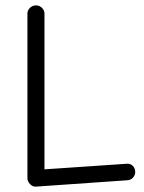

<svg xmlns="http://www.w3.org/2000/svg" viewBox="-20 -695 540 721"><path d="M113.8 5.9Q102.1 6.3 92.5 -3.9Q83 -14.2 83 -25.9V-644Q83 -656.2 92.5 -665.5Q102.1 -674.8 115.2 -674.8Q127.9 -674.8 137.5 -665.5Q147 -656.2 147 -644V-59.1L456.1 -80.1Q469.7 -81.1 478.8 -72Q487.8 -63 487.8 -48.8Q487.8 -37.1 479.2 -27.8Q470.7 -18.6 458 -18.1Z"/></svg>

Font: Comic Neue
Style: Regular
Weight: 400
Designer: Craig Rozynski
Foundry: Craig Rozynski
Version: Version 2.003;hotconv 1.0.109;makeotfexe 2.5.65596